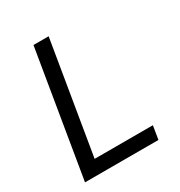

<svg xmlns="http://www.w3.org/2000/svg" viewBox="-171 -846 905 965"><g transform="rotate(-30 281.0 -363.5)"><path d="M42.6 0H468.8L481.5 -78.1H143.5L251.4 -727.3H163.4Z"/></g></svg>

Font: Magic Ui Pro
Style: Italic
Weight: 400
Italic angle: -9.39999°
Designer: Stefan Endress, Andreas Faust
Version: Version 1.000;FEAKit 1.0